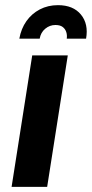

<svg xmlns="http://www.w3.org/2000/svg" viewBox="-20 -725 356 745"><path d="M25 0 105 -510H243L163 0ZM55 -575Q62 -614 82.5 -643Q103 -672 134.5 -688.5Q166 -705 205 -705Q264 -705 294 -668.5Q324 -632 314 -575H239Q241 -589 237 -601Q233 -613 223 -620.5Q213 -628 195 -628Q173 -628 155.5 -613.5Q138 -599 134 -575Z"/></svg>

Font: MuseoModerno Thin SemiBold
Style: Italic
Weight: 600
Italic angle: -9°
Version: Version 1.003